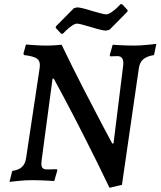

<svg xmlns="http://www.w3.org/2000/svg" viewBox="-20 -854 761 910"><path d="M564 -545Q568 -588 537 -588L502 -587L500 -592L514 -642Q525 -641 555.5 -639.5Q586 -638 618 -638Q645 -638 678 -641.5Q711 -645 721 -646L710 -593Q677 -588 659.5 -573.5Q642 -559 638 -530L558 22L499 36Q438 -91 379.5 -206Q321 -321 283 -392Q245 -463 235 -481H229L177 -92Q176 -87 176 -78Q176 -63 182.5 -57Q189 -51 204 -51L249 -52L252 -47L237 4Q226 3 194 1.5Q162 0 127 0Q99 0 67 3.5Q35 7 25 8L38 -44Q68 -48 84 -62.5Q100 -77 104 -107L168 -532Q169 -537 169 -546Q169 -568 152.5 -578Q136 -588 94 -593L91 -600L103 -643Q113 -642 144 -640Q175 -638 197 -638Q220 -638 242.5 -639.5Q265 -641 272 -642Q324 -534 377.5 -430Q431 -326 466.5 -259Q502 -192 512 -174H518ZM244 -722 245 -729 330 -815 345 -819Q364 -819 420 -801Q428 -799 451 -792.5Q474 -786 484 -786Q494 -786 509 -796.5Q524 -807 536 -818.5Q548 -830 551 -834H559L585 -806L584 -799L499 -713L483 -709Q469 -709 442.5 -716.5Q416 -724 410 -726Q358 -742 345 -742Q335 -742 320 -731.5Q305 -721 293 -709.5Q281 -698 278 -694H270Z"/></svg>

Font: Alegreya SC Medium
Style: Italic
Weight: 500
Italic angle: -7°
Designer: Juan Pablo del Peral
Foundry: Huerta Tipografica
Version: Version 2.007; ttfautohint (v1.6)